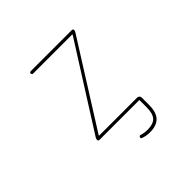

<svg xmlns="http://www.w3.org/2000/svg" viewBox="-221 -995 1441 1441"><g transform="rotate(-45 500.0 -274.0)"><path d="M593.8 205.1Q556.6 205.1 521.5 192.4Q509.8 188.5 514.6 176.8Q518.6 165 530.3 168.9Q562.5 178.7 593.8 178.7Q655.3 178.7 682.1 149.9Q709 121.1 709 52.7V-19.5Q709 -23.4 705.1 -23.4H284.2Q279.3 -23.4 275.9 -26.9Q272.5 -30.3 272.5 -35.2Q272.5 -45.9 278.3 -55.7L701.2 -723.6Q703.1 -727.5 699.2 -727.5H285.2Q280.3 -727.5 276.4 -731.4Q272.5 -735.4 272.5 -740.7Q272.5 -746.1 276.4 -749.5Q280.3 -752.9 285.2 -752.9H722.7Q727.5 -752.9 731 -749.5Q734.4 -746.1 734.4 -742.2Q734.4 -730.5 727.5 -720.7L305.7 -51.8Q303.7 -47.9 307.6 -47.9H710Q719.7 -47.9 727.1 -41Q734.4 -34.2 734.4 -23.4V52.7Q734.4 131.8 699.7 168.5Q665 205.1 593.8 205.1Z"/></g></svg>

Font: Rounded-L Mgen+ 2m thin
Style: Regular
Weight: 100
Designer: [Source Han Sans]
Ryoko NISHIZUKA  (kana & ideographs); Paul D. Hunt (Latin, Greek & Cyrillic); Wenlong ZHANG  (bopomofo
Version: Version 1.059.20150602